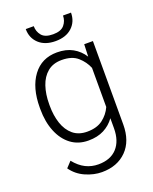

<svg xmlns="http://www.w3.org/2000/svg" viewBox="-169 -821 894 1123"><g transform="rotate(-20 277.5 -259.5)"><path d="M53.2 -258.8V-269Q53.2 -392.1 107.4 -465.1Q161.6 -538.1 257.3 -538.1Q314 -538.1 354.7 -515.4Q395.5 -492.7 421.4 -452.1L424.3 -528.3H478.5V-9.3Q478.5 93.8 420.9 152.1Q363.3 210.4 267.1 210.4Q217.8 210.4 166.3 188Q114.7 165.5 82.5 120.1L115.7 84.5Q147.5 124 184.1 142.3Q220.7 160.6 263.2 160.6Q338.4 160.6 379.2 116.2Q419.9 71.8 419.9 -7.3V-69.3Q393.6 -32.2 353 -11.2Q312.5 9.8 256.3 9.8Q193.4 9.8 147.9 -24.4Q102.5 -58.6 77.9 -119.4Q53.2 -180.2 53.2 -258.8ZM111.8 -269V-258.8Q111.8 -197.8 128.4 -148.4Q145 -99.1 179.4 -70.3Q213.9 -41.5 267.1 -41.5Q327.1 -41.5 364 -69.3Q400.9 -97.2 419.9 -139.2V-382.8Q403.3 -423.8 367.9 -455.3Q332.5 -486.8 268.1 -486.8Q214.4 -486.8 179.7 -458Q145 -429.2 128.4 -379.9Q111.8 -330.6 111.8 -269ZM365.2 -728.5H415Q415 -672.9 377.4 -637.7Q339.8 -602.5 274.4 -602.5Q209 -602.5 171.1 -637.7Q133.3 -672.9 133.3 -728.5H183.1Q183.1 -694.8 203.6 -669.9Q224.1 -645 274.4 -645Q323.2 -645 344.2 -670.2Q365.2 -695.3 365.2 -728.5Z"/></g></svg>

Font: Vazirmatn RD ExtraLight
Style: Regular
Weight: 200
Designer: Saber Rastikerdar
Foundry: Saber Rastikerdar
Version: Version 32.102